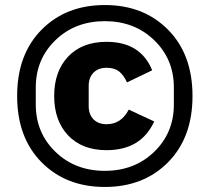

<svg xmlns="http://www.w3.org/2000/svg" viewBox="-20 -730 832 762"><path d="M647 -86Q550 12 396 12Q242 12 145 -86Q48 -184 48 -349Q48 -514 145 -612Q242 -710 396 -710Q550 -710 647 -612Q744 -514 744 -349Q744 -184 647 -86ZM670 -315V-383Q670 -495 592 -570.5Q514 -646 396 -646Q278 -646 200 -570.5Q122 -495 122 -383V-315Q122 -203 200 -127.5Q278 -52 396 -52Q514 -52 592 -127.5Q670 -203 670 -315ZM403 -134Q306 -134 250.5 -192.5Q195 -251 195 -349Q195 -447 250.5 -505.5Q306 -564 403 -564Q538 -564 584 -451L484 -403Q471 -432 452.5 -446.5Q434 -461 403 -461Q370 -461 351 -441.5Q332 -422 332 -389V-309Q332 -276 351 -256.5Q370 -237 403 -237Q461 -237 491 -295L592 -248Q540 -134 403 -134Z"/></svg>

Font: Anuphan
Style: Bold
Weight: 700
Designer: Mike Abbink, Paul van der Laan, Pieter van Rosmalen, Mint Tantisuwanna
Foundry: Bold Monday; Cadson Demak
Version: Version 3.002;hotconv 1.0.109;makeotfexe 2.5.65596